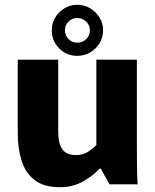

<svg xmlns="http://www.w3.org/2000/svg" viewBox="-20 -769 646 801"><path d="M230 12Q162 12 123.5 -18.5Q85 -49 69.5 -100.5Q54 -152 54 -216V-520H223V-217Q223 -171 240 -146.5Q257 -122 297 -122Q325 -122 346 -135Q367 -148 382 -164V-520H551V-173Q551 -123 551.5 -80Q552 -37 554 0H437L400 -66H396Q371 -38 328 -13Q285 12 230 12ZM302 -536Q258 -536 227 -567Q196 -598 196 -643Q196 -672 210.5 -696Q225 -720 249 -734.5Q273 -749 302 -749Q332 -749 356 -734.5Q380 -720 395 -696Q410 -672 410 -643Q410 -598 378 -567Q346 -536 302 -536ZM302 -591Q325 -591 340 -606Q355 -621 355 -643Q355 -664 339.5 -679Q324 -694 302 -694Q281 -694 266 -679Q251 -664 251 -643Q251 -621 266 -606Q281 -591 302 -591Z"/></svg>

Font: Murecho
Style: Bold
Weight: 700
Designer: Neil Summerour
Foundry: Positype
Version: Version 1.010; ttfautohint (v1.8.3)